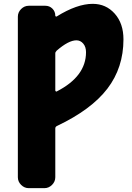

<svg xmlns="http://www.w3.org/2000/svg" viewBox="-20 -760 686 1000"><path d="M276 -284Q428 -362 428 -488Q428 -516 413.5 -533Q399 -550 378 -550Q337 -550 275 -496Q268 -489 268 -482V-289Q268 -286 271 -284Q274 -282 276 -284ZM463 -740Q532 -740 577.5 -689Q623 -638 623 -555Q623 -408 539.5 -298.5Q456 -189 277 -104Q268 -100 268 -91V163Q268 186 251 203Q234 220 211 220H130Q107 220 90 203Q73 186 73 163V-673Q73 -696 90 -713Q107 -730 130 -730H216Q238 -730 253 -715Q268 -700 268 -678Q268 -676 270.5 -674.5Q273 -673 275 -674Q381 -740 463 -740Z"/></svg>

Font: Rounded Mplus 1c Black
Style: Regular
Weight: 900
Version: Version 1.059.20150529